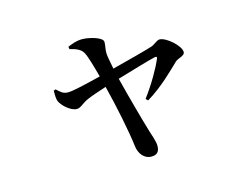

<svg xmlns="http://www.w3.org/2000/svg" viewBox="-88 -708 1176 909"><g transform="rotate(-15 500.0 -254.0)"><path d="M194 -368 184 -364C184 -344 184 -324 189 -312C200 -287 239 -252 268 -252C288 -252 301 -272 335 -286C351 -293 390 -306 426 -318C451 -221 479 -83 487 -14C491 26 515 57 551 57C579 57 591 43 591 14C591 -6 578 -42 571 -64C555 -117 522 -236 496 -339C568 -360 653 -386 685 -393C696 -395 700 -393 695 -383C679 -344 638 -272 594 -214L604 -204C681 -250 743 -314 779 -348C793 -361 826 -363 826 -382C826 -413 763 -469 730 -469C717 -469 702 -452 684 -446C657 -437 555 -410 484 -392C478 -422 472 -454 471 -468C470 -489 476 -507 476 -525C476 -548 411 -565 376 -565C348 -565 327 -556 305 -547L307 -535C339 -528 362 -517 372 -498C384 -476 399 -421 412 -373C344 -356 270 -338 247 -339C222 -339 210 -354 194 -368Z"/></g></svg>

Font: Noto Serif CJK KR SemiBold
Style: Regular
Weight: 600
Designer: Ryoko NISHIZUKA 西塚涼子 (kana & ideographs); Frank Grießhammer (Latin, Greek & Cyrillic); Wenlong ZHANG 张文龙 (bopomofo); San
Foundry: Adobe
Version: Version 2.001;hotconv 1.1.0;makeotfexe 2.6.0